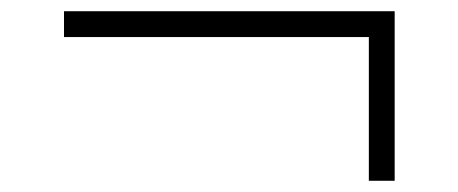

<svg xmlns="http://www.w3.org/2000/svg" viewBox="-20 -445 816 342"><path d="M637 -379H94V-425H683V-123H637Z"/></svg>

Font: Oakes Grotesk Light
Style: Regular
Weight: 300
Designer: Samuel Oakes
Foundry: Samuel Oakes
Version: Version 1.000;PS 001.000;hotconv 1.0.88;makeotf.lib2.5.64775